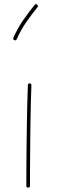

<svg xmlns="http://www.w3.org/2000/svg" viewBox="-20 -875 272 904"><path d="M120.1 -482.4Q127.9 -482.4 127.9 -473.6Q126.5 -439.5 125.2 -390.9Q124 -342.3 123.3 -287.4Q122.6 -232.4 122.1 -178Q121.6 -123.5 121.3 -77.1Q121.1 -30.8 121.1 0Q121.1 8.3 112.3 8.3Q104 8.3 104 0Q104 -30.8 104.2 -77.1Q104.5 -123.5 105 -178Q105.5 -232.4 106.4 -287.6Q107.4 -342.8 108.6 -391.4Q109.9 -439.9 111.3 -474.6Q111.3 -482.4 120.1 -482.4ZM154.8 -853Q161.6 -847.2 156.2 -840.8Q128.9 -806.6 104.2 -771.7Q79.6 -736.8 58.6 -690.4Q55.2 -682.6 47.4 -686Q39.6 -689.5 43 -697.3Q64.5 -745.1 89.8 -781.2Q115.2 -817.4 142.6 -851.6Q148.4 -858.4 154.8 -853Z"/></svg>

Font: Mikhak-FD Thin
Style: Regular
Weight: 100
Designer: Amin Abedi
Version: Version 3.2